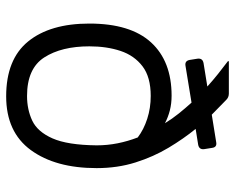

<svg xmlns="http://www.w3.org/2000/svg" viewBox="-88 -640 744 607"><g transform="rotate(90 283.5 -337.0)"><path d="M285 15Q168 15 111.5 -54.5Q55 -124 55 -248Q55 -378 114.5 -443Q174 -508 283 -508Q308 -508 329.5 -502.5Q351 -497 370 -487Q356 -510 339.5 -530.5Q323 -551 305 -571L189 -552Q173 -549 170 -565L166 -590Q164 -606 180 -609L254 -621Q234 -639 214 -655Q194 -671 174 -686V-689H276Q288 -689 296 -681Q306 -671 318 -659.5Q330 -648 343 -635L430 -649Q446 -652 448 -636L452 -611Q454 -595 438 -592L388 -584Q419 -546 447.5 -498.5Q476 -451 494 -394Q512 -337 512 -271Q512 -141 455 -63Q398 15 285 15ZM127 -248Q127 -160 162 -105.5Q197 -51 284 -51Q327 -51 362 -67.5Q397 -84 418 -131.5Q439 -179 440 -271Q440 -305 433.5 -337.5Q427 -370 415 -401Q390 -420 356 -431Q322 -442 284 -442Q224 -442 190 -416Q156 -390 141.5 -346.5Q127 -303 127 -248Z"/></g></svg>

Font: Pitagon Sans
Style: Regular
Weight: 400
Designer: Travis Tran
Foundry: Pitagon
Version: Version 1.001; ttfautohint (v1.8.4.7-5d5b);gftools[0.9.26]